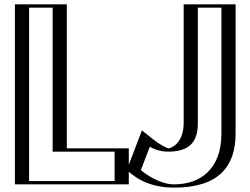

<svg xmlns="http://www.w3.org/2000/svg" viewBox="-20 -845 1148 880"><path d="M261.2 -825V-165H545.2V0H73.2V-825ZM1034.8 -825V-233C1034.8 -71 942.8 15 777.8 15C659.8 15 584.8 -64 584.8 -64L644.8 -221C644.8 -221 703.8 -165 751.8 -165C805.8 -165 846.8 -198 846.8 -281V-825ZM246.2 -810V-150H530.2V-15H88.2V-810ZM1019.8 -810H861.8V-281C861.8 -191.8 814.1 -150 751.8 -150C712 -150 673.8 -177.8 651.2 -195.8L602.3 -68C622.8 -49.8 687.2 0 777.8 0C936 0 1019.8 -78.8 1019.8 -233ZM246.3 -810H88.3V-15H530.3V-150H246.3ZM1019.8 -810V-233C1019.8 -78.8 936 0 777.8 0C687.2 0 622.8 -49.8 602.3 -68L651.2 -195.8C673.8 -177.8 712 -150 751.8 -150C814.1 -150 861.8 -191.8 861.8 -281V-810ZM261.3 -825H73.3V0H545.3V-165H261.3ZM1034.8 -825H846.8V-281C846.8 -198.2 805.5 -165 751.8 -165C718.7 -165 682.9 -189.7 660.5 -207.5L644.5 -220.3L584.6 -63.7L592.4 -56.8C614.1 -37.5 681.6 15 777.8 15C942.6 15 1034.8 -71.1 1034.8 -233ZM221.3 -810V-150H505.3V-15H113.3V-810ZM994.8 -810V-233C994.8 -67.9 896.2 0 777.8 0C713.1 0 644.9 -47.8 625.8 -65.7L666.7 -172.6C683.4 -163.5 707.5 -150 751.8 -150C855.6 -150 886.8 -202.4 886.8 -281V-810ZM286.3 -825H48.3V0H570.3V-165H286.3ZM1059.8 -825H821.8V-281C821.8 -190.2 765.6 -165.5 752.7 -165C740.7 -167.1 707.4 -186.3 687.3 -202.2L630.5 -247.3L561.2 -66C583.1 -46.5 646.2 15 777.8 15C982.1 15 1059.8 -81.9 1059.8 -233Z"/></svg>

Font: Hussar Outliner
Style: Regular
Weight: 700
Foundry: Cannot Into Space Fonts
Version: Version 0.92